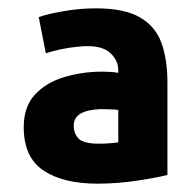

<svg xmlns="http://www.w3.org/2000/svg" viewBox="-20 -743 465 461"><path d="M218 -398Q181 -398 169 -410Q157 -422 157 -441Q157 -461 174 -470.5Q191 -480 222 -481Q230 -481 244.5 -480.5Q259 -480 264 -479V-401Q256 -400 243.5 -399Q231 -398 218 -398ZM210 -723Q173 -723 134.5 -716.5Q96 -710 73 -702L90 -615Q133 -629 182 -632Q225 -634 244.5 -616Q264 -598 264 -575V-568Q255 -570 243 -570.5Q231 -571 226 -571Q178 -571 134.5 -558Q91 -545 64 -516Q37 -487 37 -438Q37 -365 84.5 -333.5Q132 -302 214 -302Q260 -302 307.5 -309Q355 -316 382 -323V-546Q382 -599 368 -639Q354 -679 316.5 -701Q279 -723 210 -723Z"/></svg>

Font: Repo Bold
Style: Bold
Weight: 700
Designer: Stefan Peev
Foundry: Context Ltd
Version: Version 1.502